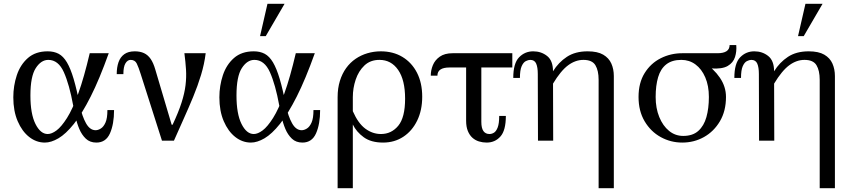

<svg xmlns="http://www.w3.org/2000/svg" viewBox="-20 -740 4492 1010"><path d="M216 10Q171 10 133.5 -19.5Q96 -49 73 -102.5Q50 -156 50 -228Q50 -289 68.5 -344.5Q87 -400 127 -435Q167 -470 231 -470Q264 -470 288.5 -457Q313 -444 332 -412Q351 -380 367.5 -324.5Q384 -269 400 -185H365Q345 -295 316 -360Q287 -425 234 -425Q196 -425 168 -381.5Q140 -338 140 -238Q140 -141 166.5 -88Q193 -35 231 -35Q252 -35 277.5 -54Q303 -73 332.5 -119.5Q362 -166 392 -249Q422 -332 452 -460H552Q503 -323 457 -232Q411 -141 368.5 -88Q326 -35 287.5 -12.5Q249 10 216 10ZM487 10Q453 10 431.5 -10.5Q410 -31 397 -62Q384 -93 377 -126.5Q370 -160 365 -185H400Q412 -128 432.5 -91.5Q453 -55 483 -55Q496 -55 510.5 -64Q525 -73 535 -95.5Q545 -118 545 -161H580Q580 -87 558.5 -38.5Q537 10 487 10Z M1062 -460Q1055 -403 1037.5 -345.5Q1020 -288 996 -230Q972 -172 946 -114.5Q920 -57 895 0H832L883 -84H888Q919 -150 935 -200Q951 -250 956 -292Q961 -334 958.5 -374Q956 -414 950 -460ZM689 -470Q717 -470 737.5 -460.5Q758 -451 772.5 -430Q787 -409 797 -374L883 -84L832 0L720 -351Q709 -386 699.5 -405.5Q690 -425 667 -425Q651 -425 640 -407Q629 -389 629 -350H594Q594 -386 603.5 -413Q613 -440 634 -455Q655 -470 689 -470Z M1300 10Q1255 10 1217.5 -19.5Q1180 -49 1157 -102.5Q1134 -156 1134 -228Q1134 -289 1152.5 -344.5Q1171 -400 1211 -435Q1251 -470 1315 -470Q1348 -470 1372.5 -457Q1397 -444 1416 -412Q1435 -380 1451.5 -324.5Q1468 -269 1484 -185H1449Q1429 -295 1400 -360Q1371 -425 1318 -425Q1280 -425 1252 -381.5Q1224 -338 1224 -238Q1224 -141 1250.5 -88Q1277 -35 1315 -35Q1336 -35 1361.5 -54Q1387 -73 1416.5 -119.5Q1446 -166 1476 -249Q1506 -332 1536 -460H1636Q1587 -323 1541 -232Q1495 -141 1452.5 -88Q1410 -35 1371.5 -12.5Q1333 10 1300 10ZM1571 10Q1537 10 1515.5 -10.5Q1494 -31 1481 -62Q1468 -93 1461 -126.5Q1454 -160 1449 -185H1484Q1496 -128 1516.5 -91.5Q1537 -55 1567 -55Q1580 -55 1594.5 -64Q1609 -73 1619 -95.5Q1629 -118 1629 -161H1664Q1664 -87 1642.5 -38.5Q1621 10 1571 10ZM1348 -550 1387 -720H1477L1378 -550Z M1983 -470Q2048 -470 2097 -440.5Q2146 -411 2173.5 -357.5Q2201 -304 2201 -231Q2201 -160 2174.5 -105.5Q2148 -51 2101.5 -20.5Q2055 10 1995 10Q1932 10 1893.5 -18Q1855 -46 1836 -85V-155Q1864 -91 1902 -63Q1940 -35 1984 -35Q2039 -35 2075 -78.5Q2111 -122 2111 -221Q2111 -319 2074.5 -372Q2038 -425 1976 -425Q1928 -425 1897 -395.5Q1866 -366 1851 -321Q1836 -276 1836 -229V250H1756V-229Q1756 -276 1768 -314.5Q1780 -353 1801 -382Q1822 -411 1850.5 -430.5Q1879 -450 1913 -460Q1947 -470 1983 -470Z M2675 -385H2345Q2281 -385 2281 -342H2246Q2246 -370 2257 -397Q2268 -424 2293.5 -442Q2319 -460 2361 -460H2675ZM2512 -394V-99Q2512 -66 2523 -50.5Q2534 -35 2555 -35Q2567 -35 2578.5 -42Q2590 -49 2598 -69.5Q2606 -90 2606 -130H2641Q2641 -54 2612.5 -22Q2584 10 2540 10Q2519 10 2499.5 4Q2480 -2 2465 -15.5Q2450 -29 2441 -51Q2432 -73 2432 -105V-394Z M3129 250V-320Q3129 -369 3112 -397Q3095 -425 3049 -425Q3007 -425 2968.5 -396.5Q2930 -368 2889 -300V-365Q2918 -412 2962 -441Q3006 -470 3071 -470Q3123 -470 3153 -452.5Q3183 -435 3196 -405.5Q3209 -376 3209 -340V250ZM2810 0 2809 -351Q2809 -386 2800.5 -405.5Q2792 -425 2769 -425Q2759 -425 2746 -418.5Q2733 -412 2724 -391.5Q2715 -371 2715 -330H2680Q2680 -407 2710.5 -438.5Q2741 -470 2785 -470Q2827 -470 2858 -445.5Q2889 -421 2889 -365L2890 0Z M3569 -460H3754Q3818 -460 3818 -503H3853Q3856 -470 3846.5 -440Q3837 -410 3808 -393Q3779 -376 3721 -380L3694 -382ZM3429 -230Q3429 -171 3448 -124.5Q3467 -78 3499.5 -51.5Q3532 -25 3574 -25L3569 10Q3508 10 3455.5 -19Q3403 -48 3371 -102Q3339 -156 3339 -230Q3339 -304 3371 -355.5Q3403 -407 3455.5 -433.5Q3508 -460 3569 -460L3564 -425Q3515 -425 3485 -401.5Q3455 -378 3442 -334Q3429 -290 3429 -230ZM3709 -230Q3709 -289 3690 -333Q3671 -377 3638.5 -401Q3606 -425 3564 -425L3569 -460Q3631 -445 3683 -411.5Q3735 -378 3767 -331Q3799 -284 3799 -230Q3799 -156 3767 -102Q3735 -48 3683 -19Q3631 10 3569 10L3574 -25Q3624 -25 3653.5 -51.5Q3683 -78 3696 -124Q3709 -170 3709 -230Z M4292 250V-320Q4292 -369 4275 -397Q4258 -425 4212 -425Q4170 -425 4131.5 -396.5Q4093 -368 4052 -300V-365Q4081 -412 4125 -441Q4169 -470 4234 -470Q4286 -470 4316 -452.5Q4346 -435 4359 -405.5Q4372 -376 4372 -340V250ZM3973 0 3972 -351Q3972 -386 3963.5 -405.5Q3955 -425 3932 -425Q3922 -425 3909 -418.5Q3896 -412 3887 -391.5Q3878 -371 3878 -330H3843Q3843 -407 3873.5 -438.5Q3904 -470 3948 -470Q3990 -470 4021 -445.5Q4052 -421 4052 -365L4053 0ZM4178 -550 4217 -720H4307L4208 -550Z"/></svg>

Font: Brygada 1918
Style: Regular
Weight: 400
Designer: Mateusz Machalski | Borys Kosmynka | Przemek Hoffer
Foundry: NIEPODLEGLA 2018
Version: Version 3.006